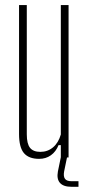

<svg xmlns="http://www.w3.org/2000/svg" viewBox="-20 -620 349 756"><path d="M134 5.5Q93.5 5.5 74.2 -17.2Q55 -40 55 -92V-600H85.5V-91Q85.5 -54 98.2 -38Q111 -22 139 -22Q167.5 -22 188.8 -39.8Q210 -57.5 219.5 -90.5V-600H250V0H219.5V-48.5H210.5Q200 -22.5 180.2 -8.5Q160.5 5.5 134 5.5ZM289 115.5H261.5Q229.5 115.5 216 100Q202.5 84.5 208 55L219.5 -1H244L232.5 55Q229 74.5 235.8 84Q242.5 93.5 261.5 93.5H289Z"/></svg>

Font: Big Shoulders Display ExtraLight
Style: Regular
Weight: 250
Designer: Patric King
Foundry: XO Type Co
Version: Version 2.002